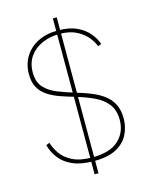

<svg xmlns="http://www.w3.org/2000/svg" viewBox="-125 -855 794 1011"><g transform="rotate(-15 272.0 -350.0)"><path d="M263 -775H284V75H263ZM76 -147Q84 -118 105 -87Q126 -56 167 -35Q208 -14 276 -14Q371 -14 418 -57Q465 -100 465 -168Q465 -221 439 -254.5Q413 -288 369 -308.5Q325 -329 272 -345Q230 -357 193 -370Q156 -383 127 -402Q98 -421 81.5 -450Q65 -479 65 -523Q65 -577 90.5 -618.5Q116 -660 162.5 -683.5Q209 -707 273 -707Q333 -707 374 -688Q415 -669 439.5 -639.5Q464 -610 474 -579L455 -572Q447 -596 425 -623Q403 -650 366 -668.5Q329 -687 274 -687Q224 -687 181 -668.5Q138 -650 112.5 -614Q87 -578 87 -527Q87 -475 113.5 -445.5Q140 -416 184 -398.5Q228 -381 281 -365Q323 -353 360.5 -337.5Q398 -322 426.5 -300.5Q455 -279 471 -247Q487 -215 487 -170Q487 -123 466.5 -82.5Q446 -42 400.5 -17.5Q355 7 278 7Q209 7 163.5 -13Q118 -33 92.5 -66.5Q67 -100 57 -139Z"/></g></svg>

Font: Albert Sans Thin
Style: Regular
Weight: 250
Designer: Andreas Rasmussen
Foundry: a.Foundry
Version: Version 1.025